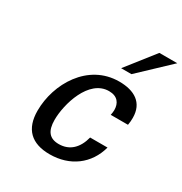

<svg xmlns="http://www.w3.org/2000/svg" viewBox="-177 -886 980 1032"><g transform="rotate(30 313.0 -370.5)"><path d="M626 -754H515L378 -580H442ZM103 -158C103 -44 163 13 276 13C402 13 497 -58 528 -174H420C402 -103 359 -59 291 -59C234 -59 207 -91 207 -161C207 -258 259 -441 384 -441C437 -441 459 -409 459 -366C459 -356 457 -346 455 -335H562C565 -351 566 -366 566 -380C566 -474 500 -513 406 -513C212 -513 103 -324 103 -158Z"/></g></svg>

Font: Perun Medium Italic
Style: Regular
Weight: 500
Italic angle: -12°
Foundry: Copyright (c) Stefan Peev, Context Ltd, 2016
Version: Version 1.026